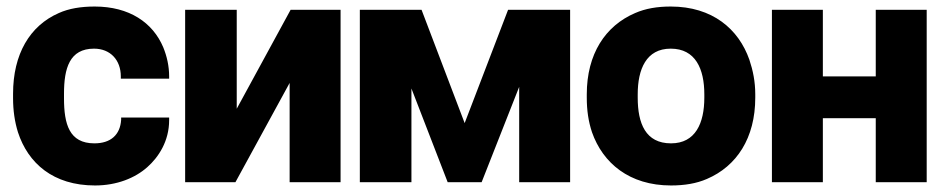

<svg xmlns="http://www.w3.org/2000/svg" viewBox="-20 -558 2889 588"><path d="M20 -257C20 -220 25 -185 35 -153C66 -58 143 10 271 10C338 10 394 -13 431 -46C466 -77 498 -126 498 -190V-198H351V-191C348 -145 319 -119 269 -119C192 -119 176 -178 176 -257V-271C176 -349 193 -409 268 -409C318 -409 350 -374 350 -324V-317H498V-324C498 -356 491 -386 480 -413C448 -489 376 -538 270 -538C228 -538 191 -532 160 -518C71 -479 20 -392 20 -271Z M547 0H701L867 -304V0H1023V-528H870L705 -225V-528H547Z M1082 0H1240V-287L1351 0H1455L1570 -292V0H1726V-528H1536L1403 -181L1271 -528H1082Z M1777 -259C1777 -220 1782 -186 1793 -153C1826 -59 1907 10 2035 10C2076 10 2113 4 2145 -10C2236 -49 2293 -135 2293 -259V-269C2293 -308 2286 -342 2275 -375C2242 -469 2162 -538 2034 -538C1993 -538 1957 -532 1925 -518C1834 -479 1777 -393 1777 -269ZM1933 -259V-269C1933 -346 1959 -409 2034 -409C2110 -409 2137 -347 2137 -269V-259C2137 -181 2110 -119 2035 -119C1957 -119 1933 -180 1933 -259Z M2344 0H2500V-196H2662V0H2818V-528H2662V-324H2500V-528H2344Z"/></svg>

Font: Asimov Pro
Style: Blk
Weight: 900
Designer: Google
Version: Version 2.000980; 2014